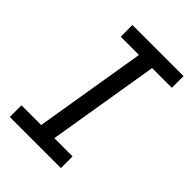

<svg xmlns="http://www.w3.org/2000/svg" viewBox="-215 -832 930 930"><g transform="rotate(45 250.0 -367.5)"><path d="M27 0V-80H162L257 -655H132V-735H482V-655H347L252 -80H377V0Z"/></g></svg>

Font: Iosevka SS18 Medium
Style: Italic
Weight: 500
Italic angle: -9°
Monospace: yes
Designer: Belleve Invis
Foundry: Belleve Invis
Version: Version 25.1.1; ttfautohint (v1.8.4)